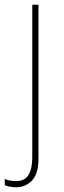

<svg xmlns="http://www.w3.org/2000/svg" viewBox="-52 -599 268 809"><path d="M17 190Q1 190 -11 187.5Q-23 185 -32 181V155Q-21 160 -8.5 162Q4 164 17 164Q52 164 68 138Q84 112 84 65V-579H110V71Q110 134 82.5 162Q55 190 17 190Z"/></svg>

Font: Noto Sans Tamil UI SemiCondensed Thin
Style: Regular
Weight: 100
Width: 4
Designer: Jelle Bosma - Monotype Design Team
Foundry: Monotype Imaging Inc.
Version: Version 2.004; ttfautohint (v1.8.4.7-5d5b)